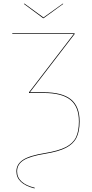

<svg xmlns="http://www.w3.org/2000/svg" viewBox="-20 -867 517 1078"><path d="M222 -765 114 -845 117 -847 224 -769 333 -847 335 -845 225 -765ZM427 -185Q427 -128 409 -93Q391 -58 350 -37Q309 -16 235 -4Q148 10 112 33Q76 56 76 95Q76 163 175 187L174 191Q72 165 72 95Q72 55 109 30.5Q146 6 234 -8Q307 -20 348 -40.5Q389 -61 406 -95Q423 -129 423 -185Q423 -268 375 -306.5Q327 -345 225 -345H143V-349L394 -676H49V-680H399V-676L148 -349H225Q329 -349 378 -309.5Q427 -270 427 -185Z"/></svg>

Font: FiraGO Four
Style: Regular
Weight: 100
Designer: bBox Type
Foundry: bBox Type GmbH
Version: Version 1.001